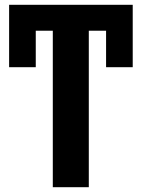

<svg xmlns="http://www.w3.org/2000/svg" viewBox="-20 -780 590 800"><path d="M18 -500H129V-652H200V0H350V-652H422V-500H533V-760H18Z"/></svg>

Font: Noto Sans Display
Style: Bold
Weight: 700
Designer: Monotype Design Team
Foundry: Monotype Imaging Inc.
Version: Version 1.900